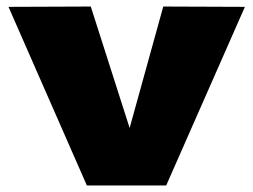

<svg xmlns="http://www.w3.org/2000/svg" viewBox="-20 -568 776 588"><path d="M246 0 6 -547 258 -548 377 -176 480 -548 730 -547 489 0Z"/></svg>

Font: Georama Extended ExtraBold
Style: Regular
Weight: 800
Width: 7
Designer: Jean-Baptiste Levee
Foundry: Production Type
Version: Version 1.000